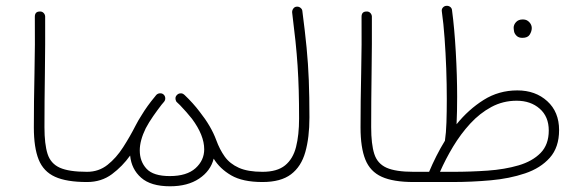

<svg xmlns="http://www.w3.org/2000/svg" viewBox="-20 -632 2022 662"><path d="M96.7 -192.9Q96.7 -280.3 98.9 -380.1Q101.1 -480 100.1 -574.2Q100.1 -592.3 117.2 -592.3Q125 -592.8 130.1 -587.6Q135.3 -582.5 135.7 -575.2Q136.2 -481 134.8 -381.1Q133.3 -281.2 133.3 -193.4Q133.3 -134.8 144 -101.3Q154.8 -67.9 186.3 -53.7Q217.8 -39.6 279.8 -39.6H280.3Q297.9 -39.6 297.9 -22Q297.9 -4.4 280.3 -4.4H279.8Q209.5 -4.4 169.7 -22.5Q129.9 -40.5 113.3 -81.8Q96.7 -123 96.7 -192.9Z M262.7 -22Q262.7 -39.6 280.3 -39.6Q320.3 -39.6 350.6 -63.5Q380.9 -87.4 404.5 -124.3Q428.2 -161.1 447.8 -199.7Q456.5 -216.8 468.8 -235.8Q487.3 -266.6 514.2 -298.8Q516.1 -301.3 518.1 -303.7Q519 -304.7 520 -305.7Q524.9 -310.1 532 -310.3Q539.1 -310.5 543.9 -306.2Q549.3 -301.3 549.8 -293.9Q550.3 -286.6 545.4 -280.8Q541 -275.9 537.1 -271Q523.4 -253.4 508.3 -231.7Q493.2 -210 482.4 -189.5Q461.9 -147.5 461.9 -113.3Q461.9 -75.2 485.4 -50Q508.8 -24.9 565.4 -24.9Q624 -24.9 654.1 -52Q684.1 -79.1 684.1 -117.2Q684.1 -165.5 642.1 -222.2Q624 -245.1 600.6 -269.5Q595.7 -274.4 590.8 -278.8Q588.4 -280.8 586.9 -283.7Q586.9 -283.7 586.9 -284.2Q586.4 -284.7 586.4 -285.6Q585.9 -286.1 585.9 -287.1Q585.4 -287.6 585.4 -288.1Q585.4 -288.6 585.4 -289.1Q583.5 -297.9 589.8 -304.2L590.3 -304.7L590.8 -305.2Q596.2 -310.5 604 -310.1Q604 -310.1 604 -310.1Q605 -310.1 605.5 -310.1Q606.4 -309.6 607.4 -309.6Q607.4 -309.6 607.9 -309.6Q610.4 -309.1 612.3 -307.6Q612.3 -307.6 612.3 -307.6Q613.3 -307.1 614.3 -306.2Q614.3 -306.2 614.7 -305.7Q615.2 -305.7 615.7 -305.2Q646.5 -275.9 668.5 -246.6Q708 -196.8 725.6 -148.9Q737.3 -116.7 754.9 -92Q772.5 -67.4 803.5 -53.5Q834.5 -39.6 884.8 -39.6H885.3Q902.8 -39.6 902.8 -22Q902.8 -4.4 885.3 -4.4H884.8Q816.9 -4.4 777.3 -27.3Q737.8 -50.3 716.8 -85Q706.1 -42.5 666.5 -16.1Q627 10.3 566.4 10.3Q500 10.3 466.6 -19.3Q433.1 -48.8 428.7 -95.7Q402.3 -58.6 366 -31.5Q329.6 -4.4 280.3 -4.4Q272.9 -4.4 267.8 -9.5Q262.7 -14.6 262.7 -22Z M867.7 -22Q867.7 -39.6 885.3 -39.6Q935.5 -39.6 962.9 -61.8Q990.2 -84 1000.7 -125.2Q1011.2 -166.5 1011.2 -223.1Q1011.2 -276.4 1010 -320.1Q1008.8 -363.8 1006.1 -404.8Q1003.4 -445.8 998.8 -490Q994.1 -534.2 987.3 -588.9Q986.8 -596.2 991.2 -602.3Q995.6 -608.4 1002.4 -608.9Q1009.8 -609.9 1015.9 -605.2Q1022 -600.6 1022.5 -593.8Q1031.7 -523.4 1037.1 -467.8Q1042.5 -412.1 1044.7 -355.7Q1046.9 -299.3 1046.9 -227.1Q1046.9 -157.7 1032.7 -107.7Q1018.6 -57.6 983.4 -31Q948.2 -4.4 885.3 -4.4Q877.9 -4.4 872.8 -9.5Q867.7 -14.6 867.7 -22Z M1223.1 -192.9Q1223.1 -280.3 1225.3 -380.1Q1227.5 -480 1226.6 -574.2Q1226.6 -592.3 1243.7 -592.3Q1251.5 -592.8 1256.6 -587.6Q1261.7 -582.5 1262.2 -575.2Q1262.7 -481 1261.2 -381.1Q1259.8 -281.2 1259.8 -193.4Q1259.8 -134.8 1270.5 -101.3Q1281.2 -67.9 1312.7 -53.7Q1344.2 -39.6 1406.2 -39.6H1406.7Q1424.3 -39.6 1424.3 -22Q1424.3 -4.4 1406.7 -4.4H1406.2Q1335.9 -4.4 1296.1 -22.5Q1256.3 -40.5 1239.7 -81.8Q1223.1 -123 1223.1 -192.9Z M1389.2 -22Q1389.2 -39.6 1406.7 -39.6H1459.5Q1470.7 -66.4 1484.4 -93.5Q1498 -120.6 1514.2 -147Q1514.2 -147.5 1514.2 -147.9Q1518.1 -173.3 1519.3 -210Q1520.5 -246.6 1520.5 -290.5Q1520.5 -340.8 1518.6 -395Q1516.6 -449.2 1512.9 -500.2Q1509.3 -551.3 1503.4 -592.3Q1502 -600.1 1506.8 -605.7Q1511.7 -611.3 1518.1 -611.8Q1525.9 -612.8 1532 -608.4Q1538.1 -604 1538.6 -596.2Q1546.9 -534.2 1551.5 -452.9Q1556.2 -371.6 1556.2 -298.3Q1556.2 -272.5 1555.7 -248.5Q1555.2 -224.6 1554.2 -203.6Q1595.2 -254.4 1647.5 -287.4Q1699.7 -320.3 1763.7 -320.3Q1826.2 -320.3 1866.9 -283.2Q1907.7 -246.1 1907.7 -183.6Q1907.7 -124 1875.7 -88.1Q1843.8 -52.2 1790.3 -34.2Q1736.8 -16.1 1671.6 -10.3Q1606.4 -4.4 1540.5 -4.4H1406.7Q1399.4 -4.4 1394.3 -9.5Q1389.2 -14.6 1389.2 -22ZM1761.2 -284.7Q1714.4 -284.7 1674.3 -263.2Q1634.3 -241.7 1601.3 -205.8Q1568.4 -169.9 1542.2 -126.5Q1516.1 -83 1497.1 -39.6H1542Q1602.5 -39.6 1661.4 -43.7Q1720.2 -47.9 1767.8 -61.8Q1815.4 -75.7 1843.8 -104.5Q1872.1 -133.3 1872.1 -182.1Q1872.1 -230 1840.8 -257.3Q1809.6 -284.7 1761.2 -284.7ZM1751 -536.1Q1751 -546.9 1759.3 -555.9Q1767.6 -564.9 1782.2 -564.9Q1792 -564.9 1798.3 -561Q1804.7 -557.1 1808.1 -551.8Q1813.5 -543.9 1813.5 -535.2Q1813.5 -524.4 1806.6 -512.9Q1799.8 -501.5 1781.2 -501.5Q1769 -501.5 1762.2 -507.6Q1755.4 -513.7 1752.9 -521.5Q1752.4 -524.9 1751.7 -528.6Q1751 -532.2 1751 -536.1Z"/></svg>

Font: Mikhak-FD ExtraLight
Style: Regular
Weight: 200
Designer: Amin Abedi
Version: Version 3.2